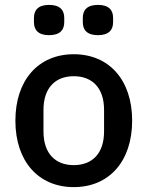

<svg xmlns="http://www.w3.org/2000/svg" viewBox="-20 -754 604 786"><path d="M181 -610C226 -610 243 -632 243 -663V-681C243 -712 226 -734 181 -734C136 -734 119 -712 119 -681V-663C119 -632 136 -610 181 -610ZM381 -610C426 -610 443 -632 443 -663V-681C443 -712 426 -734 381 -734C336 -734 319 -712 319 -681V-663C319 -632 336 -610 381 -610ZM282 12C427 12 521 -94 521 -260C521 -426 427 -532 282 -532C137 -532 43 -426 43 -260C43 -94 137 12 282 12ZM282 -78C208 -78 158 -124 158 -216V-304C158 -396 208 -442 282 -442C356 -442 406 -396 406 -304V-216C406 -124 356 -78 282 -78Z"/></svg>

Font: IBM Plex Thai Looped Medium
Style: Regular
Weight: 500
Designer: Mike Abbink, Paul van der Laan, Pieter van Rosmalen, Ben Mitchell, Mark Frömberg
Foundry: Bold Monday
Version: Version 1.0